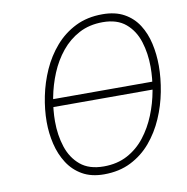

<svg xmlns="http://www.w3.org/2000/svg" viewBox="-81 -790 857 880"><g transform="rotate(-10 348.0 -350.0)"><path d="M139.5 -332 145.5 -368H644.5L638.5 -332ZM333.5 12Q274.5 12 233 -11.8Q191.5 -35.5 165.5 -76Q139.5 -116.5 127.5 -166.8Q115.5 -217 115.5 -270Q115.5 -327.5 128 -389Q140.5 -450.5 166.2 -508Q192 -565.5 232 -611.5Q272 -657.5 326.8 -684.8Q381.5 -712 452.5 -712Q512 -712 553 -689.2Q594 -666.5 619 -627.5Q644 -588.5 655.2 -538.8Q666.5 -489 666.5 -435Q666.5 -377 654.5 -314.5Q642.5 -252 617.2 -194Q592 -136 552.8 -89.5Q513.5 -43 459 -15.5Q404.5 12 333.5 12ZM338.5 -24Q401 -24 448.8 -49.5Q496.5 -75 530.5 -118.5Q564.5 -162 586.2 -215.8Q608 -269.5 618.2 -326.5Q628.5 -383.5 628.5 -436Q628.5 -499 611.2 -553.8Q594 -608.5 554.2 -642.2Q514.5 -676 447.5 -676Q385 -676 337 -650.5Q289 -625 254.2 -582.2Q219.5 -539.5 197.2 -486Q175 -432.5 164.2 -375.5Q153.5 -318.5 153.5 -266Q153.5 -201.5 171.5 -146.5Q189.5 -91.5 230 -57.8Q270.5 -24 338.5 -24Z"/></g></svg>

Font: Overpass Thin
Style: Italic
Weight: 250
Italic angle: -10°
Designer: Delve Withrington, Dave Bailey, Thomas Jockin
Foundry: Delve Fonts LLC
Version: Version 4.000